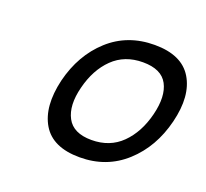

<svg xmlns="http://www.w3.org/2000/svg" viewBox="-84 -920 680 633"><g transform="rotate(20 256.0 -603.5)"><path d="M342 -753Q278 -753 236.5 -712.5Q195 -672 178 -604Q161 -537 183 -495.5Q205 -454 269 -454Q333 -454 374.5 -495Q416 -536 433 -604Q450 -672 428.5 -712.5Q407 -753 342 -753ZM252 -387Q157 -387 121.5 -446.5Q86 -506 109 -604Q133 -701 198.5 -760.5Q264 -820 359 -820Q454 -820 490 -760.5Q526 -701 502 -604Q478 -507 412 -447Q346 -387 252 -387Z"/></g></svg>

Font: Sinkin Sans 400 Italic
Style: Italic
Weight: 400
Italic angle: -112°
Designer: Keith Bates
Foundry: K-Type
Version: Sinkin Sans (version 1.0)  by Keith Bates   •   © 2014   www